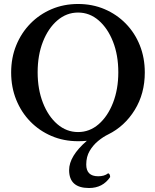

<svg xmlns="http://www.w3.org/2000/svg" viewBox="-20 -696 777 964"><path d="M427 248Q327 248 327 158Q327 88 416 11Q405 12 394 12.5Q383 13 372 13Q300 13 239 -13Q178 -39 132.5 -85.5Q87 -132 61.5 -195Q36 -258 36 -332Q36 -406 61.5 -468.5Q87 -531 132.5 -577.5Q178 -624 239 -650Q300 -676 372 -676Q444 -676 505 -650Q566 -624 611.5 -577.5Q657 -531 682 -468.5Q707 -406 707 -332Q707 -226 656.5 -144Q606 -62 523 -21Q498 -9 472.5 12Q447 33 430 62Q413 91 413 130Q413 189 473 189Q488 189 500.5 185.5Q513 182 523 174Q533 177 533 193Q496 248 427 248ZM372 -33Q430 -33 475.5 -72.5Q521 -112 547.5 -180Q574 -248 574 -333Q574 -419 547.5 -486.5Q521 -554 475.5 -593.5Q430 -633 372 -633Q314 -633 268 -593.5Q222 -554 195.5 -486.5Q169 -419 169 -333Q169 -248 195.5 -180Q222 -112 268 -72.5Q314 -33 372 -33Z"/></svg>

Font: Junicode
Style: Bold
Weight: 700
Designer: Peter S. Baker
Version: Version 2.100; ttfautohint (v1.8.4)